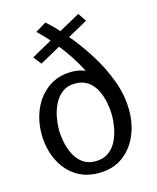

<svg xmlns="http://www.w3.org/2000/svg" viewBox="-117 -853 769 943"><g transform="rotate(-15 268.0 -381.0)"><path d="M268 -505Q287 -505 303.5 -501.5Q320 -498 335 -492Q314 -533 289.5 -570.5Q265 -608 239 -640L134 -582L103 -622L207 -680Q192 -697 177.5 -712Q163 -727 150 -739L205 -772Q217 -761 233 -746Q249 -731 265 -712L372 -771L400 -729L299 -673Q345 -619 389 -550Q433 -481 462 -404Q491 -327 491 -247Q491 -179 465 -120Q439 -61 389.5 -25.5Q340 10 268 10Q197 10 147 -25.5Q97 -61 71 -120Q45 -179 45 -247Q45 -316 71 -374.5Q97 -433 147 -469Q197 -505 268 -505ZM268 -445Q229 -445 203 -425.5Q177 -406 161.5 -375.5Q146 -345 139.5 -311Q133 -277 133 -247Q133 -217 139.5 -183Q146 -149 161.5 -118.5Q177 -88 203 -69Q229 -50 268 -50Q307 -50 333.5 -69Q360 -88 375 -118Q390 -148 396.5 -182.5Q403 -217 403 -247Q403 -277 396.5 -311.5Q390 -346 375 -376.5Q360 -407 333.5 -426Q307 -445 268 -445Z"/></g></svg>

Font: Rosario Light
Style: Regular
Weight: 300
Designer: Hector Gatti
Foundry: Omnibus Type
Version: Version 1.101; ttfautohint (v1.8.1.43-b0c9)